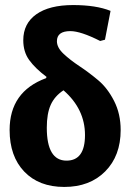

<svg xmlns="http://www.w3.org/2000/svg" viewBox="-20 -728 514 759"><path d="M234 11Q134 11 76 -49.5Q18 -110 18 -214Q18 -366 162 -419L164 -424Q119 -458 95.5 -490.5Q72 -523 72 -569Q72 -635 123.5 -671.5Q175 -708 269 -708Q360 -708 417 -685L395 -571L376 -566Q299 -605 258 -605Q205 -605 205 -565Q205 -540 231 -515.5Q257 -491 294 -466.5Q331 -442 368 -411Q405 -380 431 -329Q457 -278 457 -214Q457 -112 396 -50.5Q335 11 234 11ZM165 -223Q165 -93 243 -93Q316 -93 316 -194Q316 -297 231 -371Q196 -348 180.5 -313.5Q165 -279 165 -223Z"/></svg>

Font: Alegreya Sans ExtraBold
Style: Regular
Weight: 800
Designer: Juan Pablo del Peral
Foundry: Huerta Tipografica
Version: Version 2.007